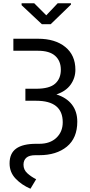

<svg xmlns="http://www.w3.org/2000/svg" viewBox="-20 -950 556 1185"><path d="M203.1 -402.3Q285.2 -402.3 320.3 -433.6Q355.5 -464.8 355.5 -519.5Q355.5 -574.2 320.3 -605.5Q285.2 -636.7 214.8 -636.7H62.5V-710.9H214.8Q320.3 -710.9 382.8 -660.2Q445.3 -609.4 445.3 -519.5Q445.3 -468.8 416 -427.7Q386.7 -386.7 328.1 -367.2Q390.6 -347.7 423.8 -304.7Q457 -261.7 457 -199.2Q457 -97.7 392.6 -44.9Q328.1 7.8 222.7 7.8H199.2Q160.2 7.8 142.6 23.4Q125 39.1 125 66.4Q125 97.7 148.4 119.1Q171.9 140.6 203.1 156.2L168 214.8Q113.3 191.4 76.2 152.3Q39.1 113.3 39.1 58.6Q39.1 -3.9 80.1 -33.2Q121.1 -62.5 203.1 -62.5H222.7Q289.1 -62.5 328.1 -99.6Q367.2 -136.7 367.2 -195.3Q367.2 -261.7 326.2 -294.9Q285.2 -328.1 203.1 -328.1H136.7V-402.3ZM265.6 -855.5 335.9 -929.7H418V-921.9L293 -800.8H238.3L113.3 -918V-929.7H191.4Z"/></svg>

Font: 和音 by 宁静之雨，公众号njzyshare
Style: Regular
Weight: 400
Designer: Steve Matteson
Foundry: Ascender Corporation
Version: Version 6.00;June 8, 2018;FontCreator 11.0.0.2388 32-bit